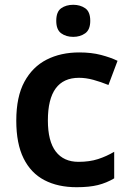

<svg xmlns="http://www.w3.org/2000/svg" viewBox="-20 -772 543 802"><path d="M300 10Q222 10 165.5 -19.5Q109 -49 78.5 -110.5Q48 -172 48 -268Q48 -368 82 -430.5Q116 -493 175 -523Q234 -553 311 -553Q362 -553 402 -542.5Q442 -532 471 -518L433 -417Q401 -430 370 -438.5Q339 -447 310 -447Q180 -447 180 -269Q180 -182 213 -139Q246 -96 308 -96Q354 -96 389.5 -107.5Q425 -119 457 -138V-27Q425 -8 389 1Q353 10 300 10ZM286 -752Q315 -752 336 -737.5Q357 -723 357 -685Q357 -648 336 -633Q315 -618 286 -618Q256 -618 235.5 -633Q215 -648 215 -685Q215 -723 235.5 -737.5Q256 -752 286 -752Z"/></svg>

Font: Noto Sans Nag Mundari SemiBold
Style: Regular
Weight: 600
Version: Version 1.000